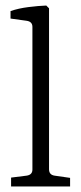

<svg xmlns="http://www.w3.org/2000/svg" viewBox="-20 -673 293 693"><path d="M157 -62Q157 -42 177 -39L233 -31V0H20V-32L76 -39Q97 -42 97 -61V-576Q97 -595 76 -598L18 -606V-633Q47 -643 83 -647.5Q119 -652 147 -653L157 -643Z"/></svg>

Font: Rasa Light
Style: Regular
Weight: 300
Designer: Anna Giedrys (Yrsa+Rasa design), David Brezina (Yrsa art-direction, Rasa art-direction, design)
Foundry: Rosetta Type Foundry
Version: Version 2.004